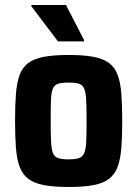

<svg xmlns="http://www.w3.org/2000/svg" viewBox="-20 -737 546 765"><path d="M254 8Q194 8 154.5 0.5Q115 -7 92 -25Q69 -43 58 -73Q47 -103 43.5 -148Q40 -193 40 -255Q40 -318 43.5 -363Q47 -408 58 -438Q69 -468 92 -485.5Q115 -503 154.5 -510.5Q194 -518 254 -518Q314 -518 353 -510.5Q392 -503 415 -485.5Q438 -468 449 -438Q460 -408 463.5 -363Q467 -318 467 -255Q467 -193 463.5 -148Q460 -103 449 -73Q438 -43 415 -25Q392 -7 353 0.5Q314 8 254 8ZM253 -102Q280 -102 294.5 -107Q309 -112 315.5 -127Q322 -142 323.5 -173Q325 -204 325 -255Q325 -307 323.5 -337.5Q322 -368 315.5 -383.5Q309 -399 294.5 -403.5Q280 -408 253 -408Q227 -408 212 -403.5Q197 -399 190.5 -383.5Q184 -368 183 -337.5Q182 -307 182 -255Q182 -204 183.5 -173Q185 -142 191 -127Q197 -112 212 -107Q227 -102 253 -102ZM211 -572 105 -712V-717H243L315 -577V-572Z"/></svg>

Font: Saira SemiCondensed
Style: Bold
Weight: 700
Width: 4
Designer: Hector Gatti with collaboration of the Omnibus-Type team
Foundry: Omnibus-Type
Version: Version 1.101